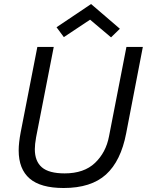

<svg xmlns="http://www.w3.org/2000/svg" viewBox="-20 -920 728 951"><path d="M72.5 0ZM72.5 -175Q72.5 -212.5 82.5 -265L165 -687.5H246.2L158.8 -240Q152.5 -205 152.5 -181.2Q152.5 -121.2 187.5 -91.2Q222.5 -61.2 300 -61.2Q396.2 -61.2 450.6 -113.1Q505 -165 520 -245L606.2 -687.5H687.5L605 -260Q578.8 -122.5 505 -55.6Q431.2 11.2 295 11.2Q181.2 11.2 126.9 -35.6Q72.5 -82.5 72.5 -175ZM530 -735 426.2 -822.5 296.2 -736.2 260 -785 431.2 -900 573.8 -777.5Z"/></svg>

Font: Cambay
Style: Italic
Weight: 400
Italic angle: -11°
Designer: Pooja Saxena
Foundry: Pooja Saxena
Version: Version 1.019;PS 001.019;hotconv 1.0.70;makeotf.lib2.5.58329